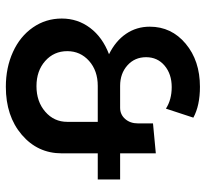

<svg xmlns="http://www.w3.org/2000/svg" viewBox="-44 -658 714 667"><g transform="rotate(90 313.5 -325.0)"><path d="M282.2 12.2Q215.3 12.2 161.1 -12.5Q106.9 -37.1 75.9 -81.8Q44.9 -126.5 44.9 -182.1Q44.9 -237.3 77.4 -280.5Q109.9 -323.7 168.9 -346.2Q122.6 -369.1 97.9 -405.5Q73.2 -441.9 73.2 -487.8Q73.2 -563 132.3 -612.5Q191.4 -662.1 282.2 -662.1Q347.2 -662.1 389.2 -639.2L357.9 -543.9Q326.7 -564 283.2 -564Q237.8 -564 208.5 -539.3Q179.2 -514.6 179.2 -475.1Q179.2 -435.5 207.5 -410.2Q235.8 -384.8 278.8 -384.8H355Q378.4 -384.8 393.8 -402.3Q409.2 -419.9 409.2 -446.8V-499L513.2 -508.8V-384.8H604V-307.1H513.2V-182.1Q513.2 -98.1 448.5 -43Q383.8 12.2 282.2 12.2ZM279.8 -94.2Q333.5 -94.2 368.7 -124.8Q403.8 -155.3 403.8 -201.2V-307.1H278.8Q226.1 -307.1 192.1 -276.9Q158.2 -246.6 158.2 -201.2Q158.2 -154.8 192.4 -124.5Q226.6 -94.2 279.8 -94.2Z"/></g></svg>

Font: Apfel Grotezk Mittel
Style: Regular
Weight: 500
Designer: Luigi Gorlero
Foundry: © 2023, Luigi Gorlero & Collletttivo
Version: Version 2.000;Glyphs 3.2 (3217)